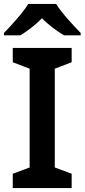

<svg xmlns="http://www.w3.org/2000/svg" viewBox="-30 -1024 431 978"><path d="M256 -1004H114C87 -959 27 -894 -10 -856V-844H74C109 -866 149 -895 184 -931C219 -895 261 -865 296 -844H381V-856C345 -893 283 -959 256 -1004ZM335 -66V-139L249 -171V-674L335 -707V-780H35V-707L121 -674V-171L35 -139V-66Z"/></svg>

Font: Noto Sans Malayalam UI SemiBold
Style: Regular
Weight: 600
Designer: Jelle Bosma - Monotype Design Team
Foundry: Monotype Imaging Inc.
Version: Version 2.104